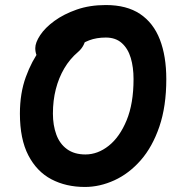

<svg xmlns="http://www.w3.org/2000/svg" viewBox="-20 -731 740 762"><path d="M317 11Q242 11 184 -19.5Q126 -50 92.5 -114.5Q59 -179 59 -280Q59 -361 82.5 -425.5Q106 -490 140.5 -535.5Q175 -581 210.5 -605Q246 -629 271 -629Q297 -629 308.5 -620Q320 -611 320 -587Q320 -569 312 -553Q304 -537 290 -525Q257 -497 235 -459.5Q213 -422 201.5 -377Q190 -332 190 -280Q190 -234 203.5 -197Q217 -160 246 -139Q275 -118 319 -118Q368 -118 411.5 -152.5Q455 -187 482.5 -253.5Q510 -320 510 -417Q510 -464 499 -501Q488 -538 463.5 -560Q439 -582 400 -582Q363 -582 334 -571Q305 -560 282 -540Q259 -520 238 -495Q227 -485 214 -477Q201 -469 185 -469Q159 -469 139.5 -489.5Q120 -510 120 -540Q120 -562 139.5 -591.5Q159 -621 196 -648Q233 -675 284.5 -693Q336 -711 400 -711Q483 -711 536 -675.5Q589 -640 614.5 -574Q640 -508 640 -417Q640 -309 612.5 -228.5Q585 -148 538.5 -95Q492 -42 434 -15.5Q376 11 317 11Z"/></svg>

Font: Shantell Sans SemiBold
Style: Regular
Weight: 600
Designer: Stephen Nixon, Anya Danilova, Shantell Martin
Foundry: Arrow Type
Version: Version 1.011;[c5ecc13dd]